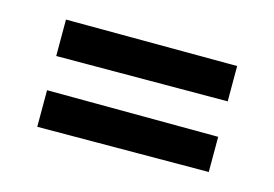

<svg xmlns="http://www.w3.org/2000/svg" viewBox="-45 -417 522 366"><g transform="rotate(15 216.5 -234.0)"><path d="M47.7 -128V-200.2L385.8 -198.8V-129.4ZM47.7 -267.7V-339.6L385.8 -338.5V-268.8Z"/></g></svg>

Font: Parastoo
Style: Regular
Weight: 400
Foundry: Saber Rastikerdar (saber.rastikerdar@gmail.com)
Version: Version 3.000